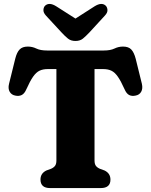

<svg xmlns="http://www.w3.org/2000/svg" viewBox="-20 -957 768 977"><path d="M220 -700H508Q542 -700 562.5 -710Q583 -720 606 -720Q634 -720 648 -705.2Q662 -690.5 670.5 -658L702 -530.5Q707.5 -506.5 698.5 -490.2Q689.5 -474 669.5 -470.5Q651 -466.5 637.2 -473.5Q623.5 -480.5 614 -502.5Q595 -545 579.5 -567Q564 -589 546.8 -597.2Q529.5 -605.5 505 -605.5H461V-140.5Q461 -121 469 -111.8Q477 -102.5 490 -97.5L512 -89.5Q542 -75 542 -43Q542 0 492.5 0H235Q186 0 186 -43.5Q186 -75 216 -89.5L238 -97.5Q251 -102.5 259 -111.8Q267 -121 267 -140.5V-605.5H223Q198.5 -605.5 181.2 -597.2Q164 -589 148.5 -567Q133 -545 114 -502.5Q104.5 -480.5 90.5 -473.5Q76.5 -466.5 58 -470.5Q38.5 -474 29.2 -490.2Q20 -506.5 26 -530.5L57.5 -658Q65.5 -690.5 79.8 -705.2Q94 -720 121.5 -720Q144.5 -720 165 -710Q185.5 -700 220 -700ZM435 -792Q416.5 -772.5 401.8 -760.5Q387 -748.5 364 -748.5Q341 -748.5 326 -760.5Q311 -772.5 293 -792L213.5 -878Q200 -893 201 -907Q202 -921 210 -928.5Q231 -947 266 -925L364 -862.5L461.5 -925Q497 -947 517.5 -928.5Q525.5 -921 526.8 -907Q528 -893 514 -878Z"/></svg>

Font: Fraunces 9pt SuperSoft
Style: Bold
Weight: 700
Version: Version 1.000;[b76b70a41]